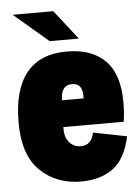

<svg xmlns="http://www.w3.org/2000/svg" viewBox="-51 -731 570 781"><g transform="rotate(-5 233.5 -340.0)"><path d="M451 -157Q431 -65 379.5 -27.5Q328 10 249 10Q148 10 82 -54Q16 -118 16 -251Q16 -385 71.5 -453.5Q127 -522 236 -522Q338 -522 393 -466.5Q448 -411 448 -297Q448 -246 442 -217H196Q194 -176 213 -154.5Q232 -133 260 -133Q304 -133 314 -184ZM200 -326H288Q292 -388 246 -388Q200 -388 200 -326ZM30 -690H196L290 -570H171Z"/></g></svg>

Font: Decalotype Black
Style: Regular
Weight: 900
Designer: Alfredo Marco Pradil
Foundry: Alfredo Marco Pradil
Version: Version 1.0